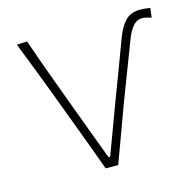

<svg xmlns="http://www.w3.org/2000/svg" viewBox="-81 -583 674 666"><g transform="rotate(-15 256.5 -250.5)"><path d="M219.5 0Q202.5 -47 185 -94.2Q167.5 -141.5 150.5 -186.5L117.5 -274.5Q97.5 -328 76 -384Q54.5 -440 33 -494L70 -496Q94.5 -425 120 -355.5Q145.5 -286 172 -214.5L239 -35H245L312 -215Q332.5 -268.5 352.5 -322.2Q372.5 -376 392 -427.5Q404.5 -460.5 423.8 -480.8Q443 -501 478 -501Q491 -501 513 -497.5L509 -464Q500.5 -466.5 491.5 -468.5Q482.5 -470.5 477 -470.5Q456.5 -470.5 442.8 -454.2Q429 -438 419 -411.5Q399 -359.5 379 -307Q359 -254.5 339 -202.5Q320.5 -152 301.8 -101.2Q283 -50.5 264.5 0Z"/></g></svg>

Font: Commissioner Flair Thin
Style: Regular
Weight: 100
Designer: Kostas Bartsokas
Foundry: Kostas Bartsokas
Version: Version 1.000; ttfautohint (v1.8.3)